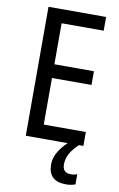

<svg xmlns="http://www.w3.org/2000/svg" viewBox="-101 -769 650 1047"><g transform="rotate(10 224.0 -245.5)"><path d="M399 0H80V-714H399V-638H166V-411H385V-335H166V-77H399ZM312 117Q312 164 357 164Q369 164 377.5 162.5Q386 161 393 158V214Q383 218 370 220.5Q357 223 341 223Q243 223 243 129Q243 90 267.5 52.5Q292 15 327 -13L374 0Q340 33 326 60.5Q312 88 312 117Z"/></g></svg>

Font: Noto Sans Tamil Condensed
Style: Regular
Weight: 400
Width: 3
Designer: Jelle Bosma - Monotype Design Team
Foundry: Monotype Imaging Inc.
Version: Version 2.004; ttfautohint (v1.8.4.7-5d5b)